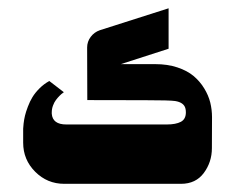

<svg xmlns="http://www.w3.org/2000/svg" viewBox="-20 -450 576 470"><path d="M137.3 0H423Q459.3 0 479 -26.7Q498.7 -53.3 498.7 -87.3L499 -163.3Q499 -181.3 494.7 -199Q490.3 -216.7 479.8 -233.8Q469.3 -251 453.8 -264Q438.3 -277 414.2 -285Q390 -293 360.3 -293H275.7L392.7 -330.7V-429.7L224.3 -376Q210.7 -371.3 202 -359.7Q193.3 -348 193.3 -333.7L193.7 -205L335.3 -204.7Q395.7 -204.7 408.7 -202.7Q429.7 -199.3 433.7 -185.3Q435 -181 435 -175Q435 -158.3 422.7 -151.8Q410.3 -145.3 388.3 -145.3H142.3Q108.7 -145.3 106.7 -171.7Q106.7 -173.3 106.7 -175Q106.7 -183.3 109.7 -191.5Q112.7 -199.7 117 -205.3Q121.3 -211 125.8 -215.5Q130.3 -220 133.3 -222L136.3 -224.3L100.7 -251.7Q87.3 -244.3 76.7 -233.7Q66 -223 59.5 -212.3Q53 -201.7 48.2 -188.8Q43.3 -176 41.2 -167Q39 -158 37.8 -147.8Q36.7 -137.7 36.7 -135Q36.7 -132.3 36.7 -130V-100.7Q36.7 -59 66.2 -29.5Q95.7 0 137.3 0Z"/></svg>

Font: Jomhuria
Style: Regular
Weight: 400
Designer: Arabic design by Kourosh Beigpour, Latin design by Eben Sorkin, engineering by Lasse Fister and Khaled Hosney
Version: Version 1.0000